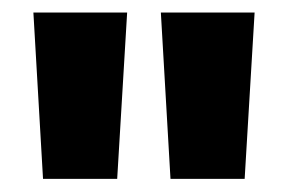

<svg xmlns="http://www.w3.org/2000/svg" viewBox="-20 -680 448 299"><path d="M162.5 -401.5H47L32 -660.5H178ZM361 -401.5H245.5L230.5 -660.5H376.5Z"/></svg>

Font: Anek Gurmukhi Medium
Style: Bold
Weight: 700
Version: Version 1.003